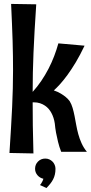

<svg xmlns="http://www.w3.org/2000/svg" viewBox="-20 -763 459 970"><path d="M163.1 -741.2Q158.2 -668 154.8 -608.2Q151.4 -548.3 149.2 -496.1Q147 -443.8 146 -396Q145 -348.1 145 -298.8Q168.5 -324.7 188.5 -354.2Q208.5 -383.8 224.9 -415.3Q241.2 -446.8 253.7 -479.5Q266.1 -512.2 274.9 -543.9L407.2 -532.2Q384.8 -484.9 362.8 -448.2Q340.8 -411.6 320.6 -384Q300.3 -356.4 283 -337.4Q265.6 -318.4 252 -306.2Q272.5 -299.3 287.6 -290Q302.7 -280.8 312.5 -272.5Q324.2 -262.7 332 -252Q341.3 -236.8 346.9 -217.5Q352.5 -198.2 356.7 -176.8Q360.8 -155.3 365 -132.1Q369.1 -108.9 375.5 -85.4Q381.8 -62 392.1 -39.3Q402.3 -16.6 418.9 3.9H289.1Q279.3 -21 273.2 -46.4Q267.1 -71.8 263.2 -92.3Q258.8 -116.2 256.8 -139.2Q252.4 -168.9 239.7 -192.4Q234.4 -202.6 226.3 -212.2Q218.3 -221.7 207.3 -229.2Q196.3 -236.8 182.1 -241.5Q168 -246.1 149.9 -246.1H145Q145 -190.9 145.8 -128.4Q146.5 -65.9 148.9 12.2L27.8 9.8Q32.2 -59.1 35.6 -115.7Q39.1 -172.4 41.3 -221.9Q43.5 -271.5 44.7 -316.4Q45.9 -361.3 45.9 -407.2Q45.9 -441.9 45.4 -478.8Q44.9 -515.6 43.7 -556.4Q42.5 -597.2 40.5 -643.3Q38.6 -689.5 36.1 -743.2ZM260.3 89.8Q260.3 105.5 257.3 118.4Q254.4 131.3 248.5 142.8Q242.7 154.3 234.1 165Q225.6 175.8 214.4 187L182.1 171.9Q185.1 168.9 188 164.1Q190.4 160.2 193.6 154.3Q196.8 148.4 199.2 140.1Q181.2 136.2 169.2 122.1Q157.2 107.9 157.2 89.8Q157.2 67.9 172.1 53Q187 38.1 209 38.1Q219.7 38.1 229 42.2Q238.3 46.4 245.1 53.2Q252 60.1 256.1 69.6Q260.3 79.1 260.3 89.8Z"/></svg>

Font: Rum Raisin
Style: Regular
Weight: 400
Designer: Astigmatic (AOETI)
Foundry: Astigmatic (AOETI)
Version: Version 1.000